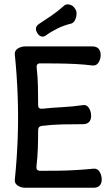

<svg xmlns="http://www.w3.org/2000/svg" viewBox="-20 -886 525 906"><path d="M455 -626Q455 -607 445 -591Q435 -575 416 -577Q377 -582 335.5 -584Q294 -586 252 -586.5Q210 -587 170 -587Q160 -587 156 -582Q152 -577 153 -567Q158 -524 159 -478.5Q160 -433 160 -390Q160 -380 165 -376Q170 -372 180 -373Q228 -378 276 -380.5Q324 -383 371 -390Q384 -392 392.5 -384.5Q401 -377 405.5 -365Q410 -353 410 -339Q410 -320 400 -310Q390 -300 371 -300Q323 -300 274.5 -299Q226 -298 178 -292Q169 -291 164.5 -286Q160 -281 160 -272Q160 -228 158.5 -186Q157 -144 152 -100Q151 -90 155.5 -85Q160 -80 170 -80Q212 -80 254 -80.5Q296 -81 338 -83.5Q380 -86 421 -90Q440 -92 450 -75.5Q460 -59 460 -39Q460 -20 450 -10Q440 0 421 0H99Q80 0 64 -10Q48 -20 50 -39Q60 -137 63.5 -235Q67 -333 63.5 -431.5Q60 -530 50 -628Q48 -647 64 -657Q80 -667 99 -667H416Q435 -667 445 -656.5Q455 -646 455 -626ZM197 -719Q186 -711 175 -714Q164 -717 156 -730L155 -732Q148 -744 150 -754.5Q152 -765 164 -773Q193 -792 222.5 -812Q252 -832 281 -858Q288 -865 297.5 -865.5Q307 -866 316.5 -861.5Q326 -857 332 -848L336 -842Q342 -833 341 -818Q340 -803 333.5 -790.5Q327 -778 317 -775Q280 -766 250 -751Q220 -736 197 -719Z"/></svg>

Font: Winky Sans
Style: Regular
Weight: 400
Designer: Simon Atzbach
Foundry: typofactur
Version: Version 1.205